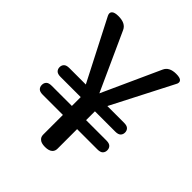

<svg xmlns="http://www.w3.org/2000/svg" viewBox="-203 -807 960 960"><g transform="rotate(45 277.5 -326.5)"><path d="M317.4 21.5Q304.7 34.2 276.4 34.2Q248 34.2 236.3 21.5Q226.6 12.7 226.6 -3.9V-142.6H84Q63.5 -142.6 54.7 -151.4Q45.9 -160.2 45.9 -174.3Q45.9 -188.5 54.7 -197.3Q63.5 -206.1 84 -206.1H226.6V-268.6H84Q63.5 -268.6 54.7 -277.3Q45.9 -286.1 45.9 -299.8Q45.9 -313.5 54.7 -322.3Q63.5 -331.1 84 -331.1H200.2L35.2 -652.3Q27.3 -668.9 37.1 -678.7Q46.9 -688.5 74.2 -688.5Q125 -688.5 139.6 -655.3L279.3 -347.7L418.9 -655.3Q433.6 -688.5 482.4 -688.5Q508.8 -688.5 517.6 -679.7Q522.5 -674.8 522.5 -667.5Q522.5 -660.2 517.6 -652.3L352.5 -331.1H470.7Q491.2 -331.1 500 -322.3Q508.8 -313.5 508.8 -299.8Q508.8 -286.1 500 -277.3Q491.2 -268.6 470.7 -268.6H327.1V-206.1H470.7Q491.2 -206.1 500 -197.3Q508.8 -188.5 508.8 -174.3Q508.8 -160.2 500 -151.4Q491.2 -142.6 470.7 -142.6H327.1V-3.9Q327.1 11.7 317.4 21.5Z"/></g></svg>

Font: TaiwanPearl
Style: Regular
Weight: 400
Version: Version 2.102